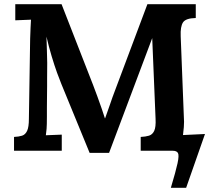

<svg xmlns="http://www.w3.org/2000/svg" viewBox="-20 -720 1012 917"><path d="M854 -75 959 -80 869 177H796Q820 97 828 59.5Q836 22 830 11Q824 0 805 0H652V-66Q675 -67 691.5 -72Q708 -77 716.5 -95Q725 -113 723 -153L707 -538L501 10H408L273 -319Q265 -338 252.5 -372.5Q240 -407 226.5 -452Q213 -497 202 -545Q203 -508 204 -479Q205 -450 205.5 -419.5Q206 -389 205 -345Q205 -333 205 -309Q205 -285 204.5 -257.5Q204 -230 204 -204.5Q204 -179 204 -164Q204 -122 202.5 -104.5Q201 -87 199 -74L275 -77V0H47V-66Q70 -67 85.5 -72Q101 -77 109.5 -95Q118 -113 118 -153L124 -536Q125 -563 126 -588Q127 -613 128 -626L53 -623V-700H274L425 -313Q434 -290 445 -259.5Q456 -229 466 -200.5Q476 -172 481 -155H482Q495 -190 506 -223Q517 -256 529 -287L684 -700H915V-634Q867 -633 854 -613Q841 -593 843 -547L858 -164Q860 -138 858 -113Q856 -88 854 -75Z"/></svg>

Font: Lora
Style: Bold
Weight: 700
Designer: Olga Karpushina, Alexei Vanyashin (Cyrillic)
Foundry: Cyreal
Version: Version 3.006; ttfautohint (v1.8.4.7-5d5b);gftools[0.9.30]